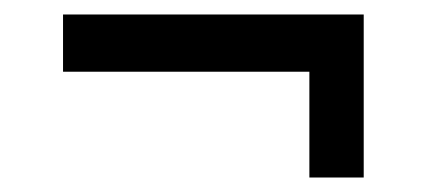

<svg xmlns="http://www.w3.org/2000/svg" viewBox="-20 -361 590 265"><path d="M407 -116V-262H67V-341H482V-116Z"/></svg>

Font: Manuale
Style: Regular
Weight: 400
Designer: Eduardo Tunni / Pablo Cosgaya
Foundry: Eduardo Tunni / Pablo Cosgaya
Version: Version 1.002